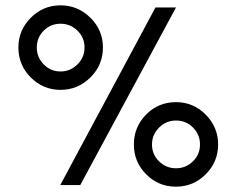

<svg xmlns="http://www.w3.org/2000/svg" viewBox="-20 -693 887 720"><path d="M281 1H206L563 -665H640ZM366 -515Q366 -449 319 -402.5Q272 -356 207 -356Q142 -356 95.5 -402.5Q49 -449 49 -515Q49 -580 95.5 -626.5Q142 -673 207 -673Q272 -673 319 -626.5Q366 -580 366 -515ZM144 -578Q118 -552 118 -515Q118 -478 144 -451.5Q170 -425 207 -425Q244 -425 270.5 -451.5Q297 -478 297 -515Q297 -552 270.5 -578Q244 -604 207 -604Q170 -604 144 -578ZM640 7Q574 7 528 -39.5Q482 -86 482 -151Q482 -217 528 -263.5Q574 -310 640 -310Q705 -310 751.5 -263Q798 -216 798 -151Q798 -86 751.5 -39.5Q705 7 640 7ZM640 -241Q603 -241 576.5 -214.5Q550 -188 550 -151Q550 -114 576.5 -88Q603 -62 640 -62Q677 -62 703.5 -88Q730 -114 730 -151Q730 -188 704 -214.5Q678 -241 640 -241Z"/></svg>

Font: Hind Vadodara
Style: Regular
Weight: 400
Designer: Hitesh Malaviya
Foundry: Indian Type Foundry
Version: Version 1.001;PS 1.0;hotconv 1.0.86;makeotf.lib2.5.63406; tt